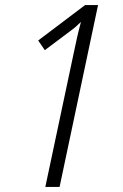

<svg xmlns="http://www.w3.org/2000/svg" viewBox="-20 -734 482 754"><path d="M158 0H214L365 -714H314L130 -575L156 -537L252 -609Q267 -620 277.5 -629Q288 -638 298 -648Q290 -619 283.5 -590.5Q277 -562 270 -528Z"/></svg>

Font: Noto Sans Display SemiCondensed Light
Style: Italic
Weight: 300
Width: 4
Italic angle: -12°
Designer: Monotype Design Team
Foundry: Monotype Imaging Inc.
Version: Version 1.900